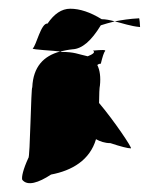

<svg xmlns="http://www.w3.org/2000/svg" viewBox="-20 -466 373 440"><path d="M31 -54C43 -39 68 -47 97 -66C145 -75 186 -99 200 -147C209 -142 220 -138 233 -138C257 -130 273 -126 280 -126C284 -126 241 -190 207 -230C207 -248 208 -267 209 -270C211 -289 209 -305 203 -317C205 -319 208 -320 211 -320C215 -336 218 -346 221 -349C223 -352 214 -352 193 -350C200 -346 191 -341 181 -337C158 -342 151 -347 121 -347C121 -347 120 -348 118 -348C80 -338 56 -313 54 -266C51 -267 49 -103 45 -104C33 -78 29 -60 31 -54ZM55 -355C53 -352 105 -350 118 -348C127 -350 136 -352 146 -353C168 -354 189 -372 211 -408C220 -411 231 -414 243 -417C232 -420 222 -422 213 -422C187 -438 163 -446 141 -446C121 -446 104 -434 89 -412C74 -414 63 -361 55 -355ZM243 -417C260 -413 279 -406 301 -404C301 -404 300 -428 298 -424C277 -423 259 -420 243 -417Z"/></svg>

Font: Arrow
Style: Regular
Weight: 400
Version: Version 0.23